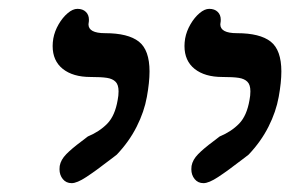

<svg xmlns="http://www.w3.org/2000/svg" viewBox="-20 -745 656 434"><path d="M529 -385.5Q494 -358.5 473 -344.8Q452 -331 440 -331Q427.5 -331 420 -340.2Q412.5 -349.5 412.5 -362.5Q412.5 -367.5 413 -370Q415.5 -384 427.8 -396.5Q440 -409 461.5 -425L476.5 -436.5Q503 -447.5 520.5 -465.5Q538 -483.5 544 -519Q546 -529 546 -538.5Q546 -553.5 539.2 -560.2Q532.5 -567 519.8 -569Q507 -571 482.5 -571Q443 -571 420 -589.2Q397 -607.5 397 -641Q397 -649 398.5 -658Q401.5 -674.5 410.5 -690Q419.5 -705.5 431 -715.2Q442.5 -725 453 -725Q465 -725 472 -718.2Q479 -711.5 479 -700.5Q479 -696 478.5 -694L478 -690Q478 -670 515.5 -670Q567.5 -670 591.8 -651Q616 -632 616 -583.5Q616 -559 610 -526Q604 -492.5 587 -458.8Q570 -425 542 -395.5ZM231 -385.5Q196 -358.5 175 -344.8Q154 -331 142 -331Q129.5 -331 122 -340.2Q114.5 -349.5 114.5 -362.5Q114.5 -367.5 115 -370Q117.5 -384 129.8 -396.5Q142 -409 163.5 -425L178.5 -436.5Q205 -447.5 222.5 -465.5Q240 -483.5 246 -519Q248 -529 248 -538.5Q248 -553.5 241.2 -560.2Q234.5 -567 221.8 -569Q209 -571 184.5 -571Q145 -571 122 -589.2Q99 -607.5 99 -641Q99 -649 100.5 -658Q103.5 -674.5 112.5 -690Q121.5 -705.5 133 -715.2Q144.5 -725 155 -725Q167 -725 174 -718.2Q181 -711.5 181 -700.5Q181 -696 180.5 -694L180 -690Q180 -670 217.5 -670Q269.5 -670 293.8 -651Q318 -632 318 -583.5Q318 -559 312 -526Q306 -492.5 289 -458.8Q272 -425 244 -395.5Z"/></svg>

Font: JuliaMono ExtraBoldItalic
Style: Regular
Weight: 800
Italic angle: -9°
Monospace: yes
Designer: cormullion
Foundry: corm
Version: Version 0.049; ttfautohint (v1.8.4)